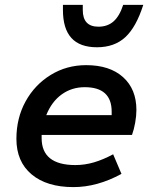

<svg xmlns="http://www.w3.org/2000/svg" viewBox="-20 -752 620 784"><path d="M280 12Q171 12 109 -40Q47 -92 47 -185Q47 -270 84.5 -338Q122 -406 187 -446Q252 -486 332 -486Q428 -486 482.5 -437Q537 -388 537 -303Q537 -279 532 -251Q527 -223 519 -201H150V-188Q150 -78 288 -78Q326 -78 363.5 -89Q401 -100 442 -122L476 -42Q377 12 280 12ZM169 -282H436V-296Q436 -346 408.5 -371Q381 -396 326 -396Q273 -396 232 -366.5Q191 -337 169 -282ZM376 -559Q306 -559 271.5 -597Q237 -635 237 -711V-732H318V-711Q318 -643 382 -643Q419 -643 443.5 -664.5Q468 -686 483 -732H565Q536 -641 491.5 -600Q447 -559 376 -559Z"/></svg>

Font: Sometype Mono SemiBold
Style: Italic
Weight: 600
Italic angle: -12°
Designer: Ryoichi Tsunekawa
Foundry: Dharma Type
Version: Version 1.001